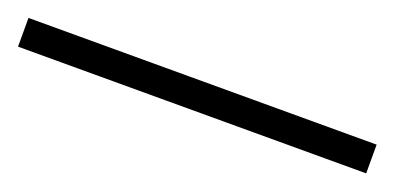

<svg xmlns="http://www.w3.org/2000/svg" viewBox="-22 -99 556 270"><g transform="rotate(20 255.5 35.5)"><path d="M-5 57V14H516V57Z"/></g></svg>

Font: Source Serif 4 SmText Light
Style: Regular
Weight: 300
Designer: Frank Grießhammer
Foundry: Adobe
Version: Version 4.005;hotconv 1.1.0;makeotfexe 2.6.0